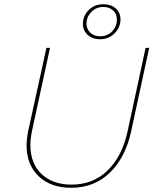

<svg xmlns="http://www.w3.org/2000/svg" viewBox="-20 -885 731 910"><path d="M106 -196Q106 -226 114 -266L200 -658H217L132 -266Q124 -228 124 -198Q124 -110 177 -60Q230 -10 319 -10Q422 -10 491 -78Q560 -146 585 -264L670 -658H687L602 -264Q575 -139 501 -67Q427 5 317 5Q221 5 163.5 -49.5Q106 -104 106 -196ZM373 -771Q373 -810 400.5 -837.5Q428 -865 471 -865Q506 -865 528.5 -845Q551 -825 551 -793Q551 -755 523 -727Q495 -699 454 -699Q419 -699 396 -719.5Q373 -740 373 -771ZM534 -792Q534 -819 516 -835.5Q498 -852 470 -852Q436 -852 413 -828.5Q390 -805 390 -773Q390 -747 408 -730Q426 -713 455 -713Q489 -713 511.5 -736.5Q534 -760 534 -792Z"/></svg>

Font: Ysabeau Thin
Style: Italic
Weight: 200
Italic angle: -12°
Designer: Christian Thalmann (Catharsis Fonts)
Version: Version 0.003